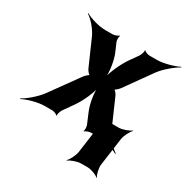

<svg xmlns="http://www.w3.org/2000/svg" viewBox="-224 -709 1026 1056"><g transform="rotate(30 289.0 -181.0)"><path d="M274 -449 251 -502C247 -511 247 -533 251 -540L248 -542C243 -535 221 -528 211 -528H165C121 -528 65 -546 38 -562L36 -559C63 -543 101 -500 118 -463L192 -295C196 -287 211 -268 219 -268V-272C211 -272 192 -253 186 -245L57 -66C30 -28 -22 15 -52 31L-51 35C-21 18 42 0 86 0H133C143 0 163 7 166 14L169 12C166 5 174 -17 179 -25L224 -89C256 -134 286 -204 291 -243H287C282 -204 292 -134 312 -89L339 -25C342 -17 344 5 339 12L342 14C347 7 369 0 379 0H426C469 0 525 18 552 34L555 31C528 15 489 -28 472 -65L393 -245C390 -253 375 -272 367 -272V-268C375 -268 394 -287 400 -295L520 -463C547 -500 599 -543 630 -559L628 -562C597 -546 535 -528 492 -528H445C435 -528 415 -535 412 -542L409 -540C412 -533 404 -511 399 -503L361 -449C329 -403 298 -332 293 -293H297C302 -332 293 -404 274 -449ZM515 124 539 -50C542 -74 561 -111 575 -124L573 -126C558 -114 520 -100 496 -100H455C431 -100 395 -114 384 -126L382 -124C392 -111 401 -74 398 -50L374 124C371 148 352 185 338 198L340 200C355 188 393 174 417 174H458C482 174 518 188 529 200L531 198C521 185 512 148 515 124Z"/></g></svg>

Font: Asimov
Style: EdgeIt
Weight: 500
Designer: Google
Version: Version 2.000980: 2014